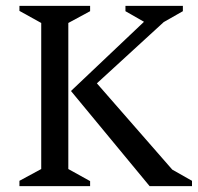

<svg xmlns="http://www.w3.org/2000/svg" viewBox="-20 -632 672 652"><path d="M46 0V-18L120 -58V-554L46 -595V-612H286V-594L212 -554V-58L286 -17V0ZM221 -323 469 -558 406 -594V-612H601V-594L536 -557L309 -349L565 -56L632 -18V0H488Z"/></svg>

Font: Ancizar Serif Light
Style: Regular
Weight: 400
Version: Version 8.100